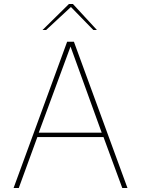

<svg xmlns="http://www.w3.org/2000/svg" viewBox="-20 -941 706 961"><path d="M48 0 316 -732H350L618 0H592L498 -255H167L74 0ZM174 -277H489L333 -708ZM193 -791 325 -921H345L465 -791H447L335 -906L211 -791Z"/></svg>

Font: Exo Thin Thin
Style: Regular
Weight: 250
Version: Version 2.000